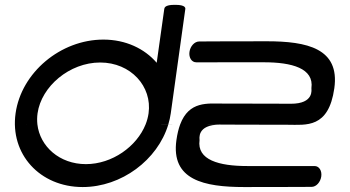

<svg xmlns="http://www.w3.org/2000/svg" viewBox="-20 -750 1412 775"><path d="M684.8 -730.5C669.2 -730.4 645.1 -728.8 643.2 -714.7L612.5 -496.6C563.6 -553.7 487.4 -590.2 397.3 -590.2C224.5 -590.2 66 -457.1 42.9 -292.6C19.7 -128.1 140.8 5 313.7 5C470.3 5 616.2 -104.4 659.3 -247.4C630.2 -247.5 599.3 -247.5 567.6 -247.6C532 -158.8 433 -87.5 326.7 -87.5C220.1 -87.5 141 -159.1 130.9 -248.2C67.3 -248.3 52.8 -248.3 130.9 -248.2C129.3 -262.6 129.5 -277.5 131.6 -292.6C146.8 -401 260.5 -497.7 384.3 -497.7C508.1 -497.7 594.9 -401 579.7 -292.6C577.5 -277.3 573.4 -262.2 567.6 -247.6C596.6 -247.5 627.2 -247.5 659.3 -247.5C663.8 -262.2 667.1 -277.3 669.3 -292.6L728 -713.7C730.1 -728.8 702.3 -730.6 684.8 -730.5ZM707.1 -247.4C757.8 -247.3 812 -247.2 869.9 -247.2C879.3 -247.2 985.9 -246.4 1141.7 -246.4C1214.8 -246.4 1306.5 -230.7 1329.5 -393.9C1352.1 -554.7 1219.5 -583.4 1056.7 -583.4C893.6 -583.4 784 -582.6 784 -582.6C765 -582.6 747.9 -563.1 744.8 -540.6C741.6 -518.1 753.1 -498.5 772.2 -498.5C772.2 -498.5 932.2 -498.6 1044.8 -498.6C1158.2 -498.6 1248.3 -474.4 1237 -393.9C1236.4 -390.1 1250 -331 1153.6 -331.2C1153.6 -331.2 1044.2 -331.9 881 -331.9C818.8 -331.9 742.8 -343.2 707.1 -247.4ZM659.3 -247.4 659.3 -247.5C674.9 -247.4 690.8 -247.4 707.1 -247.4L707.1 -247.4C691.9 -247.4 675.9 -247.4 659.3 -247.4ZM692.1 -184.5C669.5 -23.7 803.2 5 966 5C1129.1 5 1237.9 4.3 1237.9 4.3C1256.8 4.3 1273.6 -15.2 1276.8 -37.8C1280 -60.3 1268.6 -79.8 1249.7 -79.8C1249.7 -79.8 1090.5 -79.8 977.9 -79.8C864.5 -79.8 774.2 -104 785.5 -184.5C786 -188.3 772.2 -247.3 869.1 -247.1C869.1 -247.1 802.1 -247.2 707.1 -247.4C700.7 -230.1 695.6 -209.4 692.1 -184.5ZM130.9 -248.2C198.3 -248.1 334.7 -247.9 567.6 -247.6L567.6 -247.6C405 -247.8 220 -248.1 130.9 -248.2Z"/></svg>

Font: Hi.
Style: Bold
Weight: 400
Designer: Mew Too, Robert Jablonski
Foundry: Cannot Into Space Fonts
Version: Version 1.996